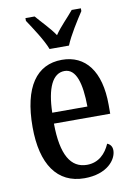

<svg xmlns="http://www.w3.org/2000/svg" viewBox="-87 -822 616 887"><g transform="rotate(-10 221.0 -378.0)"><path d="M181 -606H272C290 -651 331 -715 356 -753V-766H313C287 -734 250 -699 226 -663C202 -699 166 -734 139 -766H96V-753C121 -715 164 -651 181 -606ZM237 10C344 10 390 -51 390 -94C390 -113 380 -124 367 -129C348 -85 314 -49 259 -49C183 -49 142 -116 141 -263H405V-305C405 -463 338 -547 228 -547C109 -547 41 -452 41 -264C41 -90 109 10 237 10ZM307 -314H142C145 -429 175 -494 231 -494C286 -494 306 -422 307 -314Z"/></g></svg>

Font: Noto Serif Devanagari ExtraCondensed Medium
Style: Regular
Weight: 500
Width: 2
Designer: Universal Thirst, Indian Type Foundry and the Monotype Design Team
Foundry: Monotype Imaging Inc.
Version: Version 2.004